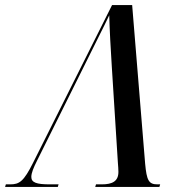

<svg xmlns="http://www.w3.org/2000/svg" viewBox="-68 -734 683 754"><path d="M-48 0H159L162 -10H127C76 -10 55 -17 55 -39C55 -55 64 -76 77 -102L264 -478C307 -566 339 -627 361 -674C362 -627 367 -532 371 -473L395 -94C396 -82 397 -69 397 -59C397 -22 373 -10 332 -10H309L306 0H558L561 -10H550C516 -10 508 -26 502 -91L451 -714H372L62 -95C25 -21 8 -10 -28 -10H-45Z"/></svg>

Font: Noto Serif Display Condensed Medium
Style: Italic
Weight: 500
Width: 3
Italic angle: -12°
Designer: Monotype Design Team
Foundry: Monotype Imaging Inc.
Version: Version 2.009